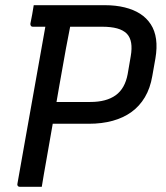

<svg xmlns="http://www.w3.org/2000/svg" viewBox="-20 -720 640 740"><path d="M141 0Q119 0 98.5 0Q78 0 56 0Q51 0 48.5 -3.5Q46 -7 47 -11Q61 -92 75.5 -172Q90 -252 104 -332Q118 -412 132.5 -492Q147 -572 161 -652H263L254 -636Q249 -610 244 -584Q239 -558 234 -532Q221 -461 208.5 -389Q196 -317 183.5 -244.5Q171 -172 158 -99Q153 -73 149 -48Q145 -23 141 0ZM110 -700Q179 -700 247.5 -700Q316 -700 384 -700Q426 -700 460.5 -691.5Q495 -683 520 -667Q545 -651 561 -626.5Q577 -602 581.5 -569Q586 -536 579 -495L567 -427Q559 -380 538.5 -345.5Q518 -311 487 -288.5Q456 -266 414.5 -254.5Q373 -243 322 -243Q281 -243 241.5 -243Q202 -243 163 -243L150 -238L167 -327Q208 -327 248.5 -327Q289 -327 328 -327Q359 -327 383.5 -333.5Q408 -340 426 -353Q444 -366 455.5 -386.5Q467 -407 472 -434L484 -504Q489 -533 485.5 -554.5Q482 -576 469 -590Q455 -604 431.5 -610.5Q408 -617 373 -617Q328 -617 284 -617Q240 -617 195 -617Q150 -617 106 -617Q101 -617 99 -620.5Q97 -624 97 -628Q101 -647 104 -664Q107 -681 110 -700Z"/></svg>

Font: RecMonoLinear Nerd Font Mono
Style: Italic
Weight: 400
Italic angle: -10°
Monospace: yes
Version: Version 1.085; ttfautohint (v1.8.4.7-5d5b);Nerd Fonts 3.2.1